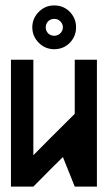

<svg xmlns="http://www.w3.org/2000/svg" viewBox="-20 -691 400 711"><path d="M338.9 0H256.8Q242.2 -37.1 212.9 -109.4Q175.8 -73.2 103.5 0H20.5V-469.7H103.5V-116.2Q154.3 -168 256.8 -269.5V-469.7H338.9ZM203.1 -567.4Q212.9 -577.1 212.9 -589.8Q212.9 -602.5 203.1 -612.3Q194.3 -621.1 180.7 -621.1Q168 -621.1 158.2 -612.3Q149.4 -602.5 149.4 -589.8Q149.4 -577.1 158.2 -567.4Q168 -558.6 180.7 -558.6Q194.3 -558.6 203.1 -567.4ZM238.3 -647.5Q261.7 -623 261.7 -589.8Q261.7 -556.6 238.3 -532.2Q214.8 -508.8 180.7 -508.8Q147.5 -508.8 124 -532.2Q99.6 -556.6 99.6 -589.8Q99.6 -623 124 -647.5Q147.5 -670.9 180.7 -670.9Q214.8 -670.9 238.3 -647.5Z"/></svg>

Font: mr_KirucoupageG
Style: Regular
Weight: 400
Designer: Jan Henkel
Version: Version 1.00 May 25, 2020, initial release